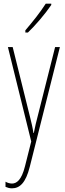

<svg xmlns="http://www.w3.org/2000/svg" viewBox="-20 -783 356 1045"><path d="M259 -756V-763H229C195 -711 163 -671 118 -618V-606H132C171 -643 226 -707 259 -756ZM23 -527 150 -13 116 122C97 198 70 216 45 216C34 216 20 212 10 206V234C22 239 32 242 45 242C87 242 120 213 142 125L306 -527H280L183 -142C177 -120 172 -99 164 -59H162C159 -73 161 -76 145 -140L49 -527Z"/></svg>

Font: Noto Sans Devanagari ExtraCondensed Thin
Style: Regular
Weight: 100
Width: 2
Designer: Jelle Bosma - Monotype Design Team
Foundry: Monotype Imaging Inc.
Version: Version 2.004